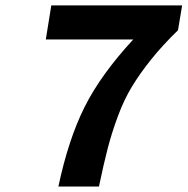

<svg xmlns="http://www.w3.org/2000/svg" viewBox="-20 -680 684 700"><path d="M192.9 0Q229 -170.9 288.1 -289.3Q347.2 -407.7 465.8 -536.1H147L167 -660.2H644L628.9 -569.8Q571.8 -514.2 530.8 -462.9Q489.7 -411.6 460.9 -364Q432.1 -316.4 410.2 -257.3Q388.2 -198.2 373.3 -141.4Q358.4 -84.5 340.8 0Z"/></svg>

Font: Office Code Pro D Bold Italic
Style: Regular
Weight: 700
Italic angle: -9°
Designer: Nathan Rutzky & Paul D. Hunt
Foundry: Adobe Systems Incorporated
Version: Version 1.004;PS 001.004;hotconv 1.0.70;makeotf.lib2.5.58329